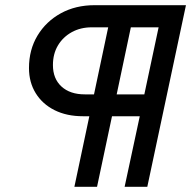

<svg xmlns="http://www.w3.org/2000/svg" viewBox="-20 -720 737 740"><path d="M266.7 0 324.3 -272H299.7Q237.3 -272 190.5 -295.3Q143.7 -318.7 117.7 -360.7Q91.7 -402.7 91.7 -457.7Q91.7 -528.3 124.5 -582.8Q157.3 -637.3 214.3 -668.7Q271.3 -700 344.3 -700H696.7L547.7 0H460.3L518.7 -272H411.7L354 0ZM429.7 -356.3H536.3L591.3 -614.7H484.3ZM306.7 -356.3H342.3L397 -614.7H333.7Q290.3 -614.7 256.5 -596Q222.7 -577.3 203.3 -544.8Q184 -512.3 184 -469.3Q184 -416.7 217 -386.5Q250 -356.3 306.7 -356.3Z"/></svg>

Font: Red Hat Display VF
Style: Italic
Weight: 300
Italic angle: -12°
Designer: Pentagram, MCKL
Foundry: Pentagram, MCKL
Version: Version 1.010